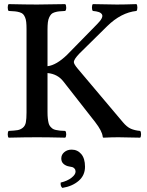

<svg xmlns="http://www.w3.org/2000/svg" viewBox="-20 -667 712 933"><path d="M210.9 -312V-122.1Q210.9 -104 212.4 -91.1Q213.9 -78.1 216.3 -68.4Q218.8 -58.6 224.4 -52.2Q230 -45.9 235.6 -41.7Q241.2 -37.6 251.7 -35.4Q262.2 -33.2 271.5 -32.2Q280.8 -31.2 296.9 -30.8Q301.8 -26.4 301.8 -14.4Q301.8 -2.4 296.9 2Q210.9 0 160.2 0Q104 0 22 2Q17.6 -2.4 17.6 -14.4Q17.6 -26.4 22 -30.8Q51.8 -32.2 65.7 -34.7Q79.6 -37.1 91.1 -46.4Q102.5 -55.7 105.7 -72.8Q108.9 -89.8 108.9 -121.1V-525.9Q108.9 -546.4 107.4 -559.8Q106 -573.2 101.6 -583.3Q97.2 -593.3 91.8 -598.6Q86.4 -604 75.2 -607.4Q64 -610.8 52.7 -611.8Q41.5 -612.8 22 -613.8Q17.6 -618.2 17.6 -630.4Q17.6 -642.6 22 -647Q107.9 -645 160.2 -645Q209 -645 296.9 -647Q301.8 -642.6 301.8 -630.4Q301.8 -618.2 296.9 -613.8Q278.3 -612.8 267.8 -611.8Q257.3 -610.8 246.1 -607.4Q234.9 -604 229.5 -598.4Q224.1 -592.8 219.2 -582.8Q214.4 -572.8 212.6 -558.3Q210.9 -543.9 210.9 -522.9V-345.2Q254.4 -350.6 306.2 -400.9L452.1 -549.8Q468.8 -566.4 474.4 -578.4Q480 -590.3 475.1 -597.7Q470.2 -605 459.5 -608.6Q448.7 -612.3 431.2 -613.8Q426.8 -618.2 426.8 -630.4Q426.8 -642.6 431.2 -647Q507.3 -645 547.9 -645Q585.4 -645 643.1 -647Q647.5 -642.6 647.5 -630.4Q647.5 -618.2 643.1 -613.8Q568.4 -606 501 -540L366.2 -407.2Q338.9 -378.9 338.9 -365.2Q338.9 -355.5 357.9 -333L577.1 -73.2Q596.7 -49.8 615.7 -41.5Q634.8 -33.2 661.1 -30.8Q665.5 -26.4 665.5 -14.4Q665.5 -2.4 661.1 2Q590.8 0 555.2 0Q523.9 0 483.9 2Q479 2 479 -3.9Q475.6 -30.8 442.9 -73.2L288.1 -271Q259.8 -307.6 210.9 -312ZM328.1 60.1Q356.4 60.1 374.8 81.5Q393.1 103 393.1 143.1Q393.1 185.1 362.3 211.7Q331.5 238.3 283.2 246.1Q272.9 238.3 274.9 220.2Q307.6 212.4 327.4 196.8Q347.2 181.2 347.2 167Q347.2 157.7 342 152.1Q336.9 146.5 331.5 145Q326.2 143.6 316.9 142.1Q300.8 139.6 289.3 129.9Q277.8 120.1 277.8 103Q277.8 84.5 292.5 72.3Q307.1 60.1 328.1 60.1Z"/></svg>

Font: Common Serif Medium
Style: Regular
Weight: 500
Designer: Philipp H. Poll, Khaled Hosny
Foundry: Stefan Peev, Context Ltd.
Version: Version 1.026